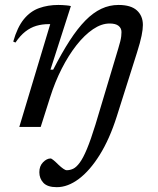

<svg xmlns="http://www.w3.org/2000/svg" viewBox="-20 -513 637 776"><path d="M209.5 243.5Q172 243.5 155.5 226Q139 208.5 139 183Q139 158 154 142.8Q169 127.5 184.5 127.5Q188 127.5 196.5 134.5Q205 141.5 216 152.5Q227 163 235.8 169Q244.5 175 249.5 175Q263 175 275.8 169Q288.5 163 302.2 144.5Q316 126 331.5 88.8Q347 51.5 366 -10L458 -317Q463 -333.5 466 -345.5Q469 -357.5 470 -366.8Q471 -376 471 -383.5Q471 -399 459.2 -408.5Q447.5 -418 423 -418Q390 -418 355.8 -394.8Q321.5 -371.5 289.2 -330.5Q257 -289.5 229.5 -235.5Q202 -181.5 182.5 -119.5L144.5 0H58L183 -415.5Q182 -415.5 180.5 -415.5Q179 -415.5 177.5 -415.5Q150 -415.5 126.5 -408.5Q103 -401.5 82.2 -385.2Q61.5 -369 42.5 -341L33.5 -345Q50 -403 76.2 -435.2Q102.5 -467.5 138 -480.2Q173.5 -493 216 -493Q224.5 -493 232.8 -492.5Q241 -492 249.5 -491.2Q258 -490.5 266.5 -488.5L184 -231.5H195Q229.5 -299 261.5 -348.5Q293.5 -398 325 -430Q356.5 -462 389.5 -477.5Q422.5 -493 459 -493Q509 -493 533.2 -471Q557.5 -449 557.5 -412Q557.5 -394.5 552.2 -368.5Q547 -342.5 533.5 -300L452 -42.5Q423 49 383 113Q343 177 298.5 210.2Q254 243.5 209.5 243.5Z"/></svg>

Font: Newsreader 10pt
Style: Italic
Weight: 400
Italic angle: -17°
Version: Version 1.003